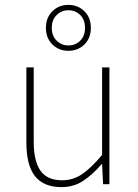

<svg xmlns="http://www.w3.org/2000/svg" viewBox="-20 -754 564 786"><path d="M232 12Q159 12 123.5 -32.5Q88 -77 88 -170V-478H118V-174Q118 -95 145.5 -55.5Q173 -16 234 -16Q279 -16 316 -41Q353 -66 398 -120V-478H428V0H402L398 -82H396Q360 -40 321 -14Q282 12 232 12ZM260 -546Q221 -546 194.5 -572Q168 -598 168 -640Q168 -682 194.5 -708Q221 -734 260 -734Q299 -734 325.5 -708Q352 -682 352 -640Q352 -598 325.5 -572Q299 -546 260 -546ZM260 -568Q289 -568 308.5 -587.5Q328 -607 328 -640Q328 -673 308.5 -692.5Q289 -712 260 -712Q232 -712 212 -692.5Q192 -673 192 -640Q192 -607 212 -587.5Q232 -568 260 -568Z"/></svg>

Font: Source Sans Variable
Style: Regular
Weight: 200
Designer: Paul D. Hunt
Foundry: Adobe Systems Incorporated
Version: Version 3.006;hotconv 1.0.111;makeotfexe 2.5.65597